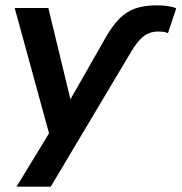

<svg xmlns="http://www.w3.org/2000/svg" viewBox="-20 -519 680 719"><path d="M376 -379Q401 -423 427.5 -449.5Q454 -476 487.5 -487.5Q521 -499 567 -499Q591 -499 610 -496Q629 -493 640 -488L609 -395Q600 -399 590.5 -400Q581 -401 572 -401Q554 -401 537.5 -394.5Q521 -388 506 -372.5Q491 -357 474 -330L170 180H42L179 -45L171 7L35 -489H161L253 -109H222Z"/></svg>

Font: Nunito Sans 12pt ExtraLight 12pt
Style: Bold Italic
Weight: 700
Italic angle: -9°
Version: Version 3.101;gftools[0.9.27]